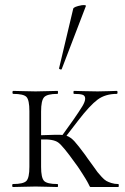

<svg xmlns="http://www.w3.org/2000/svg" viewBox="-20 -751 502 771"><path d="M228 -474Q228 -472 225 -472Q222 -472 219.5 -473.5Q217 -475 217 -476L274 -716Q276 -724 308 -730Q326 -732 325 -727ZM455 -12Q457 -12 457 -6Q457 0 455 0H347Q345 0 344 0Q343 0 342 -0.5Q341 -1 340 -3Q339 -5 338 -7Q337 -9 335 -13Q333 -17 330.5 -21.5Q328 -26 323.5 -33.5Q319 -41 313.5 -49.5Q308 -58 300 -70.5Q292 -83 282 -96Q233 -165 213.5 -179Q194 -193 145 -191V-81Q145 -37 157 -24.5Q169 -12 211 -12Q213 -12 213 -6Q213 0 211 0Q199 0 169 -1Q139 -2 123 -2Q106 -2 74.5 -1Q43 0 32 0Q29 0 29 -6Q29 -12 32 -12Q74 -12 86 -24.5Q98 -37 98 -81V-305Q98 -349 86.5 -361.5Q75 -374 33 -374Q30 -374 30 -380Q30 -386 33 -386Q44 -386 74.5 -385Q105 -384 123 -384Q139 -384 169.5 -385Q200 -386 211 -386Q213 -386 213 -380Q213 -374 211 -374Q169 -374 157 -360.5Q145 -347 145 -303V-208Q216 -211 231 -209L274 -269Q299 -305 310.5 -324Q322 -343 322 -355Q322 -367 311.5 -370.5Q301 -374 277 -374Q275 -374 275 -380Q275 -386 277 -386Q290 -386 316 -385Q342 -384 372 -384Q393 -384 417 -385Q441 -386 449 -386Q452 -386 452 -380Q452 -374 449 -374Q403 -374 372 -351Q341 -328 294 -267L247 -206Q264 -200 279 -183.5Q294 -167 322 -129Q328 -120 331 -116Q339 -106 352.5 -86.5Q366 -67 371.5 -60Q377 -53 388 -41Q399 -29 407 -24.5Q415 -20 427.5 -16Q440 -12 455 -12Z"/></svg>

Font: t
Style: Regular
Weight: 300
Designer: Christian Thalmann (Catharsis Fonts)
Version: Version 1.000;PS 002.000;hotconv 1.0.88;makeotf.lib2.5.64775